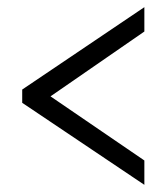

<svg xmlns="http://www.w3.org/2000/svg" viewBox="-20 -626 465 536"><path d="M383 -110 42 -339V-376L383 -606V-538L121 -357L383 -178Z"/></svg>

Font: Noto Serif Thai ExtraCondensed Medium
Style: Regular
Weight: 500
Width: 2
Designer: Monotype Design Team
Foundry: Monotype Imaging Inc.
Version: Version 2.002; ttfautohint (v1.8.4.7-5d5b)